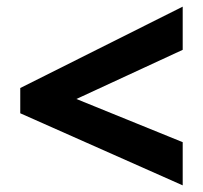

<svg xmlns="http://www.w3.org/2000/svg" viewBox="-20 -651 612 578"><path d="M530 -93 41 -310V-386L530 -631V-501L210 -353L530 -223Z"/></svg>

Font: Noto Sans Sinhala UI ExtraBold
Style: Regular
Weight: 800
Designer: Jelle Bosma - Monotype Design Team
Foundry: Monotype Imaging Inc.
Version: Version 2.006; ttfautohint (v1.8.4.7-5d5b)